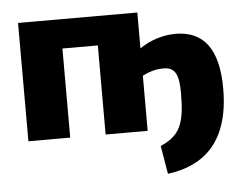

<svg xmlns="http://www.w3.org/2000/svg" viewBox="-50 -558 1009 805"><g transform="rotate(-5 454.5 -155.5)"><path d="M707 -395C656 -395 600 -378 556 -347V-498H54V0H230V-375H379V0H556V-232C593 -251 622 -255 645 -255C691 -255 709 -228 709 -146C709 -17 688 32 605 68L625 187C760 169 887 93 887 -149C887 -318 824 -395 707 -395Z"/></g></svg>

Font: Exo 2 Extra Bold
Style: Regular
Weight: 800
Designer: Natanael Gama
Version: Version 1.001;PS 001.001;hotconv 1.0.88;makeotf.lib2.5.64775